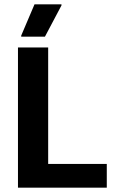

<svg xmlns="http://www.w3.org/2000/svg" viewBox="-20 -870 540 890"><path d="M78.3 -700H188.3L265 -845V-850H140L78.3 -705ZM63.3 0H475V-110H203.3V-650H63.3Z"/></svg>

Font: Familjen Grotesk GF
Style: Bold
Weight: 700
Designer: Anders Wikstroem, Jonas Baeckman, Matilda Gysing, Kristian Moeller
Foundry: Familjen STHLM AB
Version: Version 2.000; Beta; Release 4; Build 6